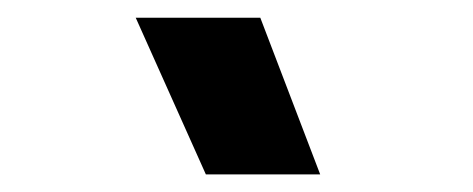

<svg xmlns="http://www.w3.org/2000/svg" viewBox="-20 -800 540 219"><path d="M134.8 -779.8H276.9L345.2 -601.1H214.8Z"/></svg>

Font: Cooper Hewitt
Style: Semibold Italic
Weight: 710
Designer: Village Type and Design LLC
Foundry: Cooper Hewitt Smithsonian Design Museum
Version: 1.000